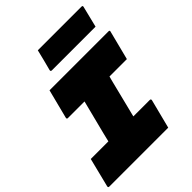

<svg xmlns="http://www.w3.org/2000/svg" viewBox="-289 -1075 1218 1218"><g transform="rotate(-45 320.0 -466.0)"><path d="M502 0H-27Q-33 0 -34.5 -3.5Q-36 -7 -35 -11Q-23 -60 -10.5 -109Q2 -158 14 -207H172L186 -265Q201 -322 215 -379Q229 -436 244 -493H95Q89 -493 87.5 -496.5Q86 -500 87 -504Q100 -553 112 -602Q124 -651 137 -700H666Q678 -700 674 -689Q661 -640 649 -591Q637 -542 624 -493H468Q465 -483 462.5 -472.5Q460 -462 457 -451Q442 -390 426.5 -329Q411 -268 396 -207H543Q554 -207 552 -196Q539 -147 527 -98Q515 -49 502 0ZM264 -932H656Q667 -932 664 -921Q655 -884 646.5 -850Q638 -816 629 -779H237Q226 -779 228 -790Q238 -827 246.5 -861Q255 -895 264 -932Z"/></g></svg>

Font: Recursive Mn Lnr St XBk
Style: Italic
Weight: 1000
Italic angle: -15°
Monospace: yes
Version: Version 1.079;hotconv 1.0.112;makeotfexe 2.5.65598; ttfautoh